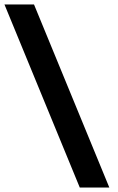

<svg xmlns="http://www.w3.org/2000/svg" viewBox="-20 -688 532 864"><path d="M339 156 0 -668H133L472 156Z"/></svg>

Font: Lalezar
Style: Regular
Weight: 400
Designer: Borna Izadpanah
Foundry: Borna Izadpanah
Version: Version 1.003